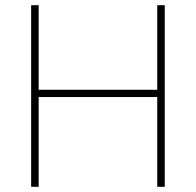

<svg xmlns="http://www.w3.org/2000/svg" viewBox="-20 -720 755 740"><path d="M586 0V-700H615V0ZM100 0V-700H129V0ZM119 -346V-374H596V-346Z"/></svg>

Font: SUSE Thin
Style: Regular
Weight: 250
Designer: Rene Bieder
Foundry: SUSE
Version: Version 1.000